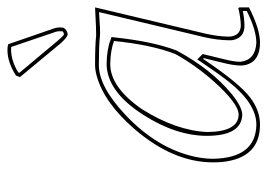

<svg xmlns="http://www.w3.org/2000/svg" viewBox="-122 -591 723 519"><g transform="rotate(-90 239.5 -331.5)"><path d="M379.4 -670.9 422.9 -544.9Q426.3 -532.2 423.8 -521Q418.9 -512.2 406.2 -509.8Q397 -511.7 381.3 -529.8L290.5 -639.2L294.9 -649.9Q330.6 -672.9 364.7 -672.9Q372.1 -672.9 379.4 -670.9ZM408.2 -138.2Q400.4 -104 399.9 -74.2Q401.4 -43.5 429.2 -42Q451.7 -42.5 477.1 -48.8L479 -45.9V-20Q420.4 9.8 383.8 9.8Q335 9.8 324.2 -25.9Q321.8 -34.2 321.8 -43Q322.3 -63 329.1 -89.8L341.8 -142.1L339.8 -144Q273.9 -45.9 235.8 -17.1Q200.7 9.8 162.1 9.8Q71.3 9.8 61 -93.8Q60.1 -105.5 60.1 -117.2Q60.1 -224.6 149.9 -329.1Q221.2 -411.6 293.9 -431.6Q310.1 -436 323.2 -436Q377 -436 402.8 -433.1Q414.1 -432.6 479 -436ZM353 -219.2Q377.9 -283.2 388.2 -384.8Q362.3 -394.5 326.2 -395Q263.2 -395 204.1 -309.6Q146 -217.3 142.1 -132.8Q143.1 -48.8 189 -47.9Q219.2 -47.9 280.3 -116.7Q323.7 -166 353 -219.2ZM372.1 -662.6Q367.7 -663.1 364.7 -663.1Q334 -662.6 303.2 -643.6L302.2 -640.6L389.2 -536.6Q401.9 -521.5 406.2 -520Q410.6 -520.5 414.1 -523.4Q415.5 -533.7 413.1 -542ZM398.4 -140.1 466.3 -425.3Q412.6 -421.4 401.9 -422.9Q374 -425.8 323.2 -425.8Q265.1 -425.8 189 -354.5Q98.6 -269.5 75.7 -168Q69.8 -141.1 69.8 -117.2Q71.8 -1.5 162.1 0Q218.3 0 277.3 -73.7Q298.3 -100.1 331.5 -149.4L338.4 -159.7L353 -145L338.9 -87.4Q332 -60.1 332 -43Q336.9 -2.4 383.8 0Q418.9 -0.5 469.2 -25.9V-36.6Q446.8 -32.2 429.2 -32.2Q398.4 -32.2 391.1 -61.5Q389.6 -67.9 390.1 -74.2Q390.6 -106 398.4 -140.1ZM362.3 -215.3 361.8 -214.4Q311.5 -121.6 244.6 -66.4Q210 -38.6 189 -38.1Q132.3 -40 131.8 -132.8Q131.8 -216.8 188 -304.7Q246.6 -397 315.9 -404.3Q321.3 -404.8 326.2 -404.8Q365.7 -404.3 391.6 -394L398.9 -391.6L397.9 -383.8Q387.2 -280.3 362.3 -215.3Z"/></g></svg>

Font: Linux Biolinum Outline O
Style: Italic
Weight: 400
Italic angle: -12°
Designer: Philipp H. Poll
Foundry: Philipp H. Poll
Version: Version 0.6.2